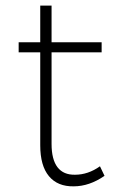

<svg xmlns="http://www.w3.org/2000/svg" viewBox="-20 -657 412 678"><path d="M333 -69.8 349.1 -36.1Q295.4 1 240.2 1Q183.6 2 152.8 -34.9Q122.1 -71.8 122.1 -144V-472.2H45.9V-507.8H122.1V-637.2H162.1V-507.8H338.9V-472.2H162.1V-148.9Q162.1 -93.8 183.1 -66.4Q204.1 -39.1 245.1 -40Q291 -40 333 -69.8Z"/></svg>

Font: Montserrat Ultra Light
Style: Regular
Weight: 200
Designer: Julieta Ulanovsky
Foundry: Julieta Ulanovsky
Version: Version 3.001;PS 003.001;hotconv 1.0.70;makeotf.lib2.5.58329